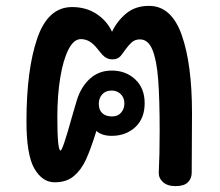

<svg xmlns="http://www.w3.org/2000/svg" viewBox="-20 -625 747 653"><path d="M520 -39Q523 -96 523 -180Q523 -288 518 -354Q513 -420 498.5 -455.5Q484 -491 456 -491Q439 -491 428 -481Q417 -471 407 -457Q397 -443 393 -438Q382 -423 362 -423Q343 -423 329 -438Q325 -442 311 -459.5Q297 -477 283.5 -484.5Q270 -492 255 -492Q231 -492 213 -457Q195 -422 185 -361.5Q175 -301 175 -226Q175 -113 186 -113Q193 -113 224 -225L241 -283Q255 -329 285.5 -357Q316 -385 360 -385Q408 -385 440 -355Q472 -325 472 -274Q472 -222 440 -192.5Q408 -163 360 -163Q340 -163 326.5 -168.5Q313 -174 308 -180Q288 -116 272 -81.5Q256 -47 231 -26Q206 -5 166 -5Q124 -5 97 -51.5Q70 -98 70 -212Q70 -387 106.5 -494Q143 -601 225 -601Q273 -601 308.5 -577.5Q344 -554 361 -517Q378 -553 409 -579Q440 -605 487 -605Q563 -605 598 -506Q633 -407 633 -241L632 -38Q632 -18 619 -5Q606 8 577 8Q549 8 534 -6Q519 -20 520 -39ZM403 -273Q403 -293 390.5 -305Q378 -317 360 -317Q339 -317 327.5 -304Q316 -291 316 -272Q316 -251 328 -240Q340 -229 361 -229Q381 -229 392 -242Q403 -255 403 -273Z"/></svg>

Font: Mali SemiBold
Style: Regular
Weight: 600
Designer: Kitiyaporn Chalermlarp | Katatrad Aksorn Co.,Ltd.
Foundry: Cadson Demak Co.,Ltd.
Version: Version 1.000; ttfautohint (v1.6)